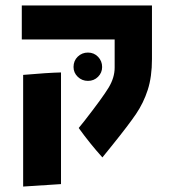

<svg xmlns="http://www.w3.org/2000/svg" viewBox="-20 -556 630 705"><path d="M269 -86 290 -112Q357 -198 379 -234.5Q401 -271 401 -308V-411H60V-536H538V-339Q538 -274 522.5 -226Q507 -178 479.5 -137.5Q452 -97 394 -25Q387 -16 377.5 -4.5Q368 7 356 22Q310 -29 269 -86ZM65 -281Q157 -289 204 -290V120L65 129ZM250 -310Q250 -333 265.5 -348Q281 -363 303 -363Q325 -363 340 -347.5Q355 -332 355 -310Q355 -289 340 -274Q325 -259 303 -259Q281 -259 265.5 -274Q250 -289 250 -310Z"/></svg>

Font: Secular One
Style: Regular
Weight: 400
Designer: Michal Sahar
Foundry: Hagilda
Version: Version 1.000